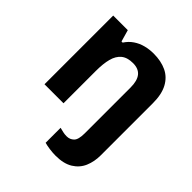

<svg xmlns="http://www.w3.org/2000/svg" viewBox="-215 -698 1079 1079"><g transform="rotate(45 325.0 -158.0)"><path d="M401 240Q378 240 352.5 236.5Q327 233 310 228V109Q326 113 339 116Q352 119 368 119Q393 119 410.5 102Q428 85 428 35V-329Q428 -383 406.5 -409.5Q385 -436 341 -436Q296 -436 270.5 -415Q245 -394 234.5 -354.5Q224 -315 224 -256V0H73V-546H189L209 -476H218Q236 -504 262.5 -522Q289 -540 320.5 -548Q352 -556 385 -556Q444 -556 487.5 -535.5Q531 -515 555 -470.5Q579 -426 579 -356V59Q579 109 561.5 150Q544 191 504.5 215.5Q465 240 401 240Z"/></g></svg>

Font: Noto Sans Lao
Style: Bold
Weight: 700
Designer: Monotype Design Team
Foundry: Monotype Imaging Inc.
Version: Version 2.003